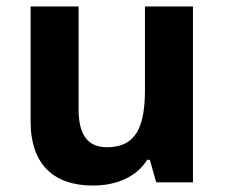

<svg xmlns="http://www.w3.org/2000/svg" viewBox="-20 -566 697 596"><path d="M579 -546H430V-289C430 -173 403 -109 312 -109C251 -109 224 -149 224 -227V-546H75V-190C75 -50 152 10 269 10C337 10 402 -14 437 -70H445L465 0H579Z"/></svg>

Font: Noto Sans Malayalam
Style: Bold
Weight: 700
Designer: Jelle Bosma - Monotype Design Team
Foundry: Monotype Imaging Inc.
Version: Version 2.104